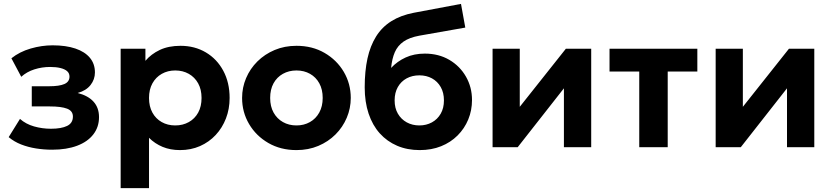

<svg xmlns="http://www.w3.org/2000/svg" viewBox="-20 -755 4268 985"><path d="M247.5 13Q205 13 164.5 6.5Q124 0 88.2 -14Q52.5 -28 24.5 -51.5L82.5 -145Q112.5 -118.5 154.5 -106.5Q196.5 -94.5 241.5 -94.5Q294.5 -94.5 324.2 -109Q354 -123.5 354 -157Q354 -186 324.2 -197.5Q294.5 -209 235.5 -209H143V-312.5H231.5Q284.5 -312.5 310.5 -324Q336.5 -335.5 336.5 -362Q336.5 -379 324.5 -389.8Q312.5 -400.5 290 -406Q267.5 -411.5 237 -411.5Q195 -411.5 156 -399Q117 -386.5 89 -361L38.5 -456Q80.5 -489.5 137.2 -506Q194 -522.5 250 -522.5Q318 -522.5 366.8 -506Q415.5 -489.5 441.2 -458.5Q467 -427.5 467 -383.5Q467 -347.5 444.5 -318.8Q422 -290 378.5 -278Q432.5 -264 460.2 -233Q488 -202 488 -154Q488 -103.5 459 -65.8Q430 -28 376 -7.5Q322 13 247.5 13Z M599 210V-505H726V-443Q755 -477.5 799.8 -498.8Q844.5 -520 906 -520Q979 -520 1036 -486.2Q1093 -452.5 1125.5 -392Q1158 -331.5 1158 -252.5Q1158 -196 1139.2 -147.5Q1120.5 -99 1086.5 -62.5Q1052.5 -26 1006 -5.5Q959.5 15 903.5 15Q854 15 814.2 -1.5Q774.5 -18 744.5 -48V210ZM879 -111.5Q918 -111.5 948.8 -128.8Q979.5 -146 996.8 -177.5Q1014 -209 1014 -252.5Q1014 -296 996.5 -327.5Q979 -359 948.5 -376.2Q918 -393.5 879 -393.5Q840.5 -393.5 810 -376.2Q779.5 -359 762 -327.5Q744.5 -296 744.5 -252.5Q744.5 -209 761.8 -177.5Q779 -146 809.5 -128.8Q840 -111.5 879 -111.5Z M1501 15Q1419.5 15 1356.5 -21.5Q1293.5 -58 1257.8 -118.8Q1222 -179.5 1222 -252.5Q1222 -306 1242.5 -354.2Q1263 -402.5 1300.5 -439.8Q1338 -477 1389 -498.5Q1440 -520 1501 -520Q1582.5 -520 1645.2 -483.5Q1708 -447 1743.8 -386.2Q1779.5 -325.5 1779.5 -252.5Q1779.5 -199.5 1759 -151Q1738.5 -102.5 1701.2 -65.2Q1664 -28 1613 -6.5Q1562 15 1501 15ZM1501 -111.5Q1539.5 -111.5 1570 -128.8Q1600.5 -146 1618 -177.8Q1635.5 -209.5 1635.5 -252.5Q1635.5 -296 1618.2 -327.5Q1601 -359 1570.5 -376.2Q1540 -393.5 1501 -393.5Q1462 -393.5 1431.2 -376.2Q1400.5 -359 1383.2 -327.5Q1366 -296 1366 -252.5Q1366 -209 1383.5 -177.5Q1401 -146 1431.5 -128.8Q1462 -111.5 1501 -111.5Z M2133 15Q2069.5 15 2017.5 -7.2Q1965.5 -29.5 1928.2 -71Q1891 -112.5 1871 -172.2Q1851 -232 1851 -307Q1851 -390 1865.2 -455Q1879.5 -520 1909.5 -568Q1939.5 -616 1987.5 -646.2Q2035.5 -676.5 2103 -689.5L2345 -735L2367 -613.5L2131.5 -572Q2080 -562.5 2050 -541.5Q2020 -520.5 2005.5 -487.2Q1991 -454 1986.5 -406.5Q2018 -440.5 2061.2 -460.2Q2104.5 -480 2159.5 -480Q2230.5 -480 2285 -448Q2339.5 -416 2370.5 -361.8Q2401.5 -307.5 2401.5 -242Q2401.5 -188.5 2382.2 -142Q2363 -95.5 2327.5 -60Q2292 -24.5 2243 -4.8Q2194 15 2133 15ZM2131.5 -111.5Q2167 -111.5 2195.8 -127.2Q2224.5 -143 2241 -171.8Q2257.5 -200.5 2257.5 -240Q2257.5 -279.5 2241 -308.5Q2224.5 -337.5 2196 -353Q2167.5 -368.5 2131.5 -368.5Q2095 -368.5 2066.2 -353Q2037.5 -337.5 2021 -308.5Q2004.5 -279.5 2004.5 -240Q2004.5 -200.5 2021.2 -171.8Q2038 -143 2066.8 -127.2Q2095.5 -111.5 2131.5 -111.5Z M2507 0V-505H2646.5V-207L2883 -505H3013V0H2873V-302L2636 0Z M3259.5 0V-388H3107V-505H3557.5V-388H3405.5V0Z M3651.5 0V-505H3791V-207L4027.5 -505H4157.5V0H4017.5V-302L3780.5 0Z"/></svg>

Font: Geologica Roman SemiBold
Style: Regular
Weight: 600
Designer: Sindre Bremnes, Frode Helland
Foundry: Monokrom Skriftforlag AS
Version: Version 1.010;gftools[0.9.28]